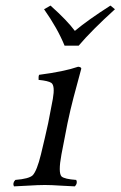

<svg xmlns="http://www.w3.org/2000/svg" viewBox="-20 -660 430 685"><path d="M210.4 -497.1Q185.1 -559.1 137.2 -627L160.2 -640.1Q219.7 -586.9 247.1 -549.8Q293.9 -588.9 374 -640.1L390.1 -627Q306.6 -551.3 260.7 -497.1ZM199.2 -108.9Q187 -43.5 199.7 -30.3Q210.4 -21 252 -18.1Q257.8 -6.3 247.1 4.9Q227.5 4.4 197.8 2.4Q163.1 0 140.1 0Q116.7 0 79.1 2.4Q47.9 4.4 29.8 4.9Q23.9 -6.8 34.7 -18.1Q83.5 -22 96.7 -34.7Q111.8 -50.8 126 -108.9Q142.1 -175.3 151.9 -220.7Q157.7 -248.5 168.5 -307.1Q176.8 -354.5 163.1 -364.3Q152.3 -371.6 117.7 -375Q116.7 -387.2 119.6 -393.1Q209.5 -404.8 258.8 -421.9Q270 -420.9 270 -415Q269.5 -413.6 242.2 -311.5Q231.4 -270.5 220.7 -219.7Q215.3 -193.4 199.2 -108.9Z"/></svg>

Font: Linux Libertine Display Slanted O
Style: Slanted
Weight: 400
Designer: Philipp H. Poll
Foundry: Philipp H. Poll
Version: Version 5.0.9